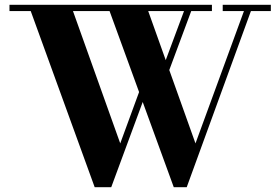

<svg xmlns="http://www.w3.org/2000/svg" viewBox="-20 -770 1167 800"><path d="M374.5 10 108 -724H19.5V-750H863V-724H597.5L794.5 -172.5L996.5 -724H908V-750H1108.5V-724H1025.5L758 10H704L436.5 -724H284L481 -172.5L572 -420.5L587 -378.5L443.5 10ZM678 -458.5 654 -475 753.5 -742 782 -738Z"/></svg>

Font: Bodoni Moda 9pt
Style: Bold
Weight: 700
Designer: Owen Earl
Foundry: indestructible type
Version: Version 2.005